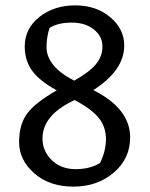

<svg xmlns="http://www.w3.org/2000/svg" viewBox="-20 -677 556 714"><path d="M164 -573Q153 -537 153 -502Q153 -430 256 -377Q311 -408 336 -437.5Q361 -467 361 -504.5Q361 -542 329 -567.5Q297 -593 246.5 -593Q196 -593 164 -573ZM258 -305Q138 -250 138 -162Q138 -115 172.5 -81.5Q207 -48 261 -48Q315 -48 352 -71Q374 -115 374 -160Q374 -205 347.5 -238Q321 -271 258 -305ZM191 -341Q127 -376 99.5 -414Q72 -452 72 -504Q72 -571 126.5 -614Q181 -657 259.5 -657Q338 -657 390 -613Q442 -569 442 -508Q442 -415 327 -342Q464 -273 464 -166Q464 -87 403 -35Q342 17 253 17Q164 17 107.5 -32.5Q51 -82 51 -148.5Q51 -215 81.5 -255.5Q112 -296 191 -341Z"/></svg>

Font: Galdeano
Style: Regular
Weight: 400
Designer: Dario Manuel Muhafara
Foundry: Dario Manuel Muhafara
Version: Version 1.001